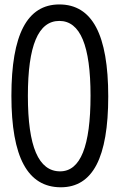

<svg xmlns="http://www.w3.org/2000/svg" viewBox="-20 -815 528 847"><path d="M30.3 -392.1Q30.3 -595.2 82.8 -695.3Q135.3 -795.4 241.7 -795.4Q350.6 -795.4 404.1 -694.6Q457.5 -593.8 457.5 -389.6Q457.5 -187.5 405.8 -88.1Q354 11.2 248.5 11.2Q138.7 11.2 84.5 -88.9Q30.3 -189 30.3 -392.1ZM379.4 -393.1Q379.4 -558.6 345.2 -640.6Q311 -722.7 241.7 -722.7Q171.9 -722.7 137.5 -640.6Q103 -558.6 103 -392.1Q103 -224.1 138.4 -141.6Q173.8 -59.1 245.1 -59.1Q312.5 -59.1 345.9 -142.3Q379.4 -225.6 379.4 -393.1Z"/></svg>

Font: Decalotype Light
Style: Regular
Weight: 300
Designer: Alfredo Marco Pradil
Foundry: Alfredo Marco Pradil
Version: Version 1.0